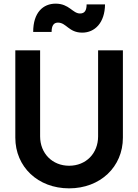

<svg xmlns="http://www.w3.org/2000/svg" viewBox="-20 -1021 758 1053"><path d="M431 -842C500 -842 555 -896 556 -997H455C455 -966 446 -947 419 -947C378 -947 360 -1001 285 -1001C217 -1001 162 -953 162 -846H263C263 -881 275 -897 298 -897C344 -897 357 -842 431 -842ZM359 12C530 12 654 -106 654 -266V-745H518V-273C518 -180 452 -112 359 -112C267 -112 200 -180 200 -273V-745H64V-266C64 -106 188 12 359 12Z"/></svg>

Font: Plus Jakarta Sans
Style: Bold
Weight: 700
Designer: Gumpita Rahayu
Foundry: Tokotype
Version: Version 2.071;gftools[0.9.30]